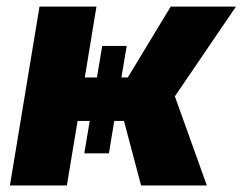

<svg xmlns="http://www.w3.org/2000/svg" viewBox="-20 -566 740 586"><path d="M10.3 0 100.6 -545.9H274.4L238.8 -329.6H275.9L292 -425.8H366.7L350.6 -329.6H370.1L501 -545.9H700.2L513.7 -272L611.3 0H410.6L358.4 -196.8H328.6L312.5 -98.1H237.3L253.9 -196.8H216.8L184.1 0Z"/></svg>

Font: Inter Extra Bold
Style: Italic
Weight: 800
Italic angle: -9.39999°
Designer: Rasmus Andersson
Foundry: rsms
Version: Version 4.000;git-3c8e0fc